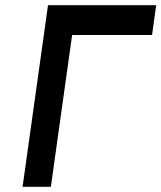

<svg xmlns="http://www.w3.org/2000/svg" viewBox="-20 -720 622 740"><path d="M67 0H176L258 -585H566L582 -700H165Z"/></svg>

Font: Unageo
Style: SemiBold-Italic
Weight: 600
Designer: Richard Sepsi
Foundry: Richard Sepsi
Version: Version 2.000